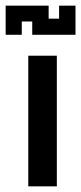

<svg xmlns="http://www.w3.org/2000/svg" viewBox="-40 -647 287 679"><path d="M60 12V-450H161V12ZM-20 -524V-627H132V-581H169V-627H227V-524H74V-571H37V-524Z"/></svg>

Font: Pixelify Sans
Style: Regular
Weight: 400
Designer: Stefie Justprince
Foundry: Typecalism Foundryline
Version: Version 1.000;February 13, 2025;FontCreator 15.0.0.3015 64-b